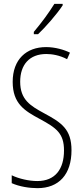

<svg xmlns="http://www.w3.org/2000/svg" viewBox="-20 -969 434 999"><path d="M306 -941V-949H263C231 -898 200 -856 156 -803V-791H178C217 -828 275 -894 306 -941ZM352 -187C352 -297 300 -331 209 -380C137 -419 85 -451 85 -544C85 -632 133 -688 221 -688C249 -688 290 -682 329 -661L344 -695C314 -710 267 -724 220 -724C117 -724 46 -660 46 -543C46 -429 109 -392 187 -350C274 -303 313 -275 313 -186C313 -90 268 -27 174 -27C131 -27 78 -39 41 -57V-16C81 2 133 10 175 10C287 10 352 -62 352 -187Z"/></svg>

Font: Noto Sans Kannada ExtraCondensed ExtraLight
Style: Regular
Weight: 200
Width: 2
Designer: Jelle Bosma - Monotype Design Team
Foundry: Monotype Imaging Inc.
Version: Version 2.005